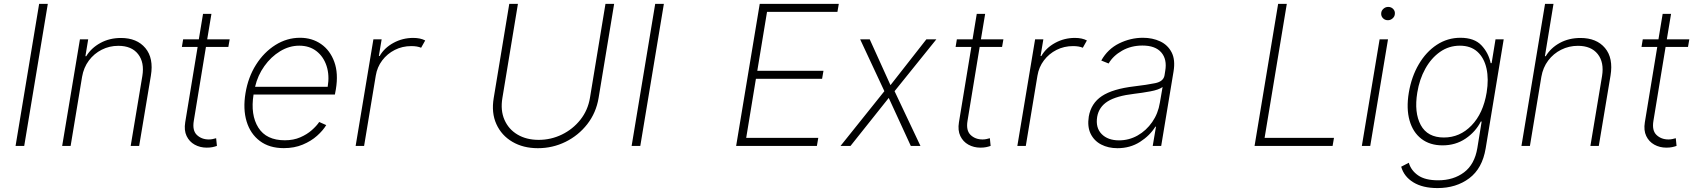

<svg xmlns="http://www.w3.org/2000/svg" viewBox="-20 -747 8696 983"><path d="M224.8 -727.3 104 0H59.7L180.4 -727.3Z M400.2 -353.7 341.6 0H298.3L389.2 -545.5H431.5L417.3 -459.2H421.5Q447.1 -501.4 494 -527Q540.8 -552.6 599.1 -552.6Q681.1 -552.6 724.3 -500.9Q767.4 -449.2 752.5 -359.7L692.5 0H649.1L708.8 -358Q720.2 -427.6 687 -470Q653.8 -512.4 585.9 -512.4Q540.1 -512.4 500.9 -492.5Q461.6 -472.7 435 -437Q408.4 -401.3 400.2 -353.7Z M1155.9 -545.5 1149.1 -506.7H1034.4L972.3 -128.9Q963.8 -79.2 987.9 -56.1Q1012.1 -33 1049 -33Q1060 -33 1068.9 -35Q1077.8 -36.9 1086.6 -39.4L1090.6 0Q1079.5 3.9 1067.3 6.4Q1055 8.9 1038.4 8.9Q1004.3 8.9 976.7 -6.4Q949.2 -21.7 935.4 -50.6Q921.5 -79.5 928.3 -121.1L991.8 -506.7H911.2L917.6 -545.5H997.9L1019.5 -676.1H1062.5L1040.8 -545.5Z M1432.9 11.4Q1359 11.4 1310.4 -25.2Q1261.7 -61.8 1242.5 -125.4Q1223.4 -188.9 1236.9 -270.2Q1250.4 -351.9 1290.8 -415.8Q1331.3 -479.8 1390.1 -516.7Q1448.9 -553.6 1516.3 -553.6Q1577.4 -553.6 1623.8 -521.5Q1670.1 -489.3 1691.6 -430.2Q1713.1 -371.1 1699.6 -290.1L1694.6 -263.1H1278.1Q1261.7 -158.7 1302.6 -93.7Q1343.4 -28.8 1438.2 -28.8Q1482.6 -28.8 1517.2 -43.9Q1551.8 -58.9 1576.3 -80.6Q1600.9 -102.3 1614.3 -122.5L1650.2 -106.5Q1633.9 -79.2 1603.3 -51.8Q1572.8 -24.5 1529.8 -6.6Q1486.9 11.4 1432.9 11.4ZM1285.9 -302.6H1657.7Q1667.6 -361.5 1652 -409.3Q1636.4 -457 1600.3 -485.1Q1564.3 -513.1 1512.1 -513.1Q1460.9 -513.1 1414.2 -484.7Q1367.5 -456.3 1333.5 -408.6Q1299.4 -360.8 1285.9 -302.6Z M1800.8 0 1891.7 -545.5H1933.9L1919.7 -460.2H1923.7Q1947.8 -502.1 1994.5 -527.5Q2041.2 -552.9 2095.5 -552.9Q2132.5 -552.9 2157 -539.8L2136 -502.5Q2116.8 -511 2085.6 -511Q2040.1 -511 2001.4 -491.5Q1962.7 -471.9 1936.8 -437.7Q1910.9 -403.4 1903.8 -359.4L1844.1 0Z M3079.9 -727.3H3124.3L3044.7 -245.7Q3032 -169.4 2986.7 -111.3Q2941.4 -53.3 2875.4 -20.8Q2809.3 11.7 2733.7 11.7Q2658.7 11.7 2603.2 -21Q2547.6 -53.6 2521.3 -111.7Q2495 -169.7 2507.8 -245.7L2587.4 -727.3H2631.7L2552.2 -245.7Q2541.5 -182.2 2562.7 -133.7Q2583.8 -85.2 2629.4 -58.1Q2675.1 -30.9 2737.9 -30.9Q2800.8 -30.9 2856.7 -58.1Q2912.6 -85.2 2951.2 -133.7Q2989.7 -182.2 3000.4 -245.7Z M3378.9 -727.3 3258.2 0H3213.8L3334.5 -727.3Z M3748.9 0 3869.7 -727.3H4274.5L4267.4 -686.1H3907L3857.2 -384.6H4196L4188.9 -343.4H3850.1L3800.4 -41.2H4169.4L4162.3 0Z M4432.9 -545.5 4539.1 -311.1 4722.7 -545.5H4773.8L4560 -280.2L4692.5 0H4643.1L4530.2 -245.7L4334.5 0H4283.4L4507.8 -280.2L4383.9 -545.5Z M5117.2 -545.5 5110.4 -506.7H4995.7L4933.6 -128.9Q4925.1 -79.2 4949.2 -56.1Q4973.4 -33 5010.3 -33Q5021.3 -33 5030.2 -35Q5039.1 -36.9 5047.9 -39.4L5051.8 0Q5040.8 3.9 5028.6 6.4Q5016.3 8.9 4999.6 8.9Q4965.6 8.9 4938 -6.4Q4910.5 -21.7 4896.7 -50.6Q4882.8 -79.5 4889.6 -121.1L4953.1 -506.7H4872.5L4878.9 -545.5H4959.2L4980.8 -676.1H5023.8L5002.1 -545.5Z M5188.6 0 5279.5 -545.5H5321.7L5307.5 -460.2H5311.4Q5335.6 -502.1 5382.3 -527.5Q5429 -552.9 5483.3 -552.9Q5520.2 -552.9 5544.7 -539.8L5523.8 -502.5Q5504.6 -511 5473.4 -511Q5427.9 -511 5389.2 -491.5Q5350.5 -471.9 5324.6 -437.7Q5298.7 -403.4 5291.5 -359.4L5231.9 0Z M5701 11.7Q5654.1 11.7 5617.9 -7.1Q5581.7 -25.9 5563.9 -62.1Q5546.2 -98.4 5554.3 -150.2Q5566.1 -218.4 5621.4 -255.1Q5676.8 -291.9 5788 -305Q5851.6 -312.5 5894.2 -321.2Q5936.8 -329.9 5942.1 -361.2L5945.7 -383.9Q5956 -443.2 5925.6 -478.5Q5895.2 -513.8 5829.2 -513.8Q5771.3 -513.8 5725.1 -487.7Q5679 -461.6 5655.9 -421.9L5618.3 -437.1Q5651.3 -496.1 5709.9 -524.9Q5768.5 -553.6 5831.7 -553.6Q5880.3 -553.6 5919.6 -535.3Q5958.8 -517 5978.5 -478.9Q5998.2 -440.7 5988.3 -381L5925.1 0H5881.7L5898.4 -98.4H5895.2Q5866.8 -52.6 5816.4 -20.4Q5766 11.7 5701 11.7ZM5709.2 -28.4Q5760.3 -28.4 5804.5 -53.4Q5848.7 -78.5 5879.1 -122.2Q5909.4 -165.8 5918.3 -221.2L5932.2 -301.5Q5913 -287.3 5869.9 -279.3Q5826.7 -271.3 5786.6 -266.7Q5695.7 -256 5650.9 -227.8Q5606.2 -199.6 5597.3 -148.8Q5588.4 -93 5620.2 -60.7Q5652 -28.4 5709.2 -28.4Z M6403.1 0 6523.8 -727.3H6568.2L6454.5 -41.2H6809.7L6802.6 0Z M6952.4 0 7043.3 -545.5H7086.3L6995.4 0ZM7085.6 -643.5Q7070.3 -643.5 7060.2 -654.1Q7050.1 -664.8 7051.5 -679.7Q7052.2 -692.5 7062.9 -702.1Q7073.5 -711.6 7087.4 -711.6Q7102.6 -711.6 7112.7 -701.2Q7122.9 -690.7 7121.4 -675.8Q7120.7 -662.6 7110.1 -653.1Q7099.4 -643.5 7085.6 -643.5Z M7339.8 215.9Q7263.8 215.9 7215.9 186.4Q7168 157 7153.8 106.5L7192.8 86.3Q7204.2 125.7 7240.4 150.9Q7276.6 176.1 7343 176.1Q7421.5 176.1 7475.7 135.3Q7529.8 94.5 7543.7 11L7565.7 -124.6H7561.4Q7534.4 -71.7 7483.3 -37.3Q7432.2 -2.8 7365.4 -2.8Q7300.8 -2.8 7257.3 -36.2Q7213.8 -69.6 7196.6 -130.3Q7179.3 -191.1 7192.8 -272.7Q7206.7 -354.8 7244 -418.1Q7281.2 -481.5 7336.1 -517.6Q7391 -553.6 7457 -553.6Q7528.1 -553.6 7564.5 -515.1Q7600.9 -476.6 7611.9 -423.7H7616.8L7636.7 -545.5H7678.6L7586.3 12.8Q7569.2 115.4 7502.3 165.7Q7435.4 215.9 7339.8 215.9ZM7372.5 -43Q7454.2 -43 7513.8 -104.6Q7573.5 -166.2 7591.3 -273.1Q7602.6 -342 7590.6 -396.3Q7578.5 -450.6 7544.2 -481.9Q7509.9 -513.1 7454.2 -513.1Q7398.1 -513.1 7352.8 -481.4Q7307.5 -449.6 7277.3 -395.2Q7247.2 -340.9 7236.2 -273.1Q7219.5 -170.8 7253.9 -106.9Q7288.4 -43 7372.5 -43Z M7871.4 -353.7 7812.9 0H7769.5L7890.3 -727.3H7933.6L7889.6 -459.2H7893.8Q7919.4 -501.8 7965.9 -527.2Q8012.4 -552.6 8071.7 -552.6Q8154.1 -552.6 8197.3 -501.2Q8240.4 -449.9 8225.5 -359.7L8165.5 0H8122.5L8182.2 -358Q8193.5 -427.9 8160 -470.2Q8126.4 -512.4 8058.6 -512.4Q8012.8 -512.4 7973 -492.5Q7933.2 -472.7 7906.4 -437Q7879.6 -401.3 7871.4 -353.7Z M8628.9 -545.5 8622.2 -506.7H8507.5L8445.3 -128.9Q8436.8 -79.2 8460.9 -56.1Q8485.1 -33 8522 -33Q8533 -33 8541.9 -35Q8550.8 -36.9 8559.7 -39.4L8563.6 0Q8552.6 3.9 8540.3 6.4Q8528.1 8.9 8511.4 8.9Q8477.3 8.9 8449.8 -6.4Q8422.2 -21.7 8408.4 -50.6Q8394.5 -79.5 8401.3 -121.1L8464.8 -506.7H8384.2L8390.6 -545.5H8470.9L8492.5 -676.1H8535.5L8513.8 -545.5Z"/></svg>

Font: Inter UI Extra Light
Style: Italic
Weight: 200
Italic angle: -9.39999°
Designer: Rasmus Andersson
Foundry: rsms
Version: 3.2;8d6f07862